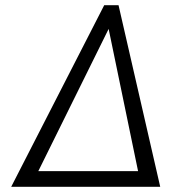

<svg xmlns="http://www.w3.org/2000/svg" viewBox="-20 -717 729 737"><path d="M23 0 380 -697H435L595 0ZM127 -60H510L397 -606Z"/></svg>

Font: Hanken Grotesk Light
Style: Italic
Weight: 300
Italic angle: -8°
Designer: Alfredo Marco Pradil
Foundry: Hanken Design Co.
Version: Version 3.013